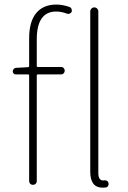

<svg xmlns="http://www.w3.org/2000/svg" viewBox="-20 -827 572 859"><path d="M105.5 -526.4Q110.4 -527.3 110.4 -531.2V-655.3Q110.4 -730.5 142.1 -768.6Q173.8 -806.6 232.4 -806.6Q259.8 -806.6 291 -795.9Q296.9 -793.9 299.8 -787.6Q302.7 -781.2 300.8 -774.4Q297.9 -768.6 292 -766.1Q286.1 -763.7 280.3 -765.6Q254.9 -775.4 231.4 -775.4Q144.5 -775.4 144.5 -650.4V-531.2Q144.5 -527.3 149.4 -527.3H253.9Q260.7 -527.3 265.1 -522.5Q269.5 -517.6 269.5 -510.7Q269.5 -503.9 265.1 -499Q260.7 -494.1 253.9 -494.1H149.4Q144.5 -494.1 144.5 -489.3V-17.6Q144.5 -9.8 139.6 -4.9Q134.8 0 127.4 0Q120.1 0 115.2 -4.9Q110.4 -9.8 110.4 -17.6V-489.3Q110.4 -494.1 105.5 -494.1H50.8Q44.9 -494.1 41 -498Q37.1 -502 37.1 -507.8Q37.1 -513.7 41 -518.1Q44.9 -522.5 50.8 -523.4ZM446.3 -20.5Q465.8 -20.5 465.8 -2.9Q465.8 2 462.9 5.9Q459 11.7 452.1 11.7Q446.3 12.7 439.5 12.7Q383.8 12.7 383.8 -58.6V-776.4Q383.8 -783.2 389.2 -788.6Q394.5 -793.9 401.9 -793.9Q409.2 -793.9 414.6 -788.6Q419.9 -783.2 419.9 -776.4V-52.7Q419.9 -19.5 442.4 -19.5Q444.3 -19.5 446.3 -20.5Z"/></svg>

Font: Gen Jyuu Gothic ExtraLight
Style: Regular
Weight: 100
Designer: [Source Han Sans]
Ryoko NISHIZUKA  (kana & ideographs); Paul D. Hunt (Latin, Greek & Cyrillic); Wenlong ZHANG  (bopomofo
Version: Version 1.002.20150607